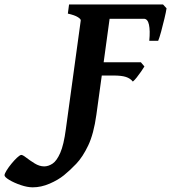

<svg xmlns="http://www.w3.org/2000/svg" viewBox="-227 -635 758 851"><path d="M200.2 -126.5Q188.5 -42 164.1 9.5Q139.6 61 110.8 91.1Q82 121.1 56.6 141.6Q30.8 162.6 -7.1 179Q-44.9 195.3 -82 195.3Q-105.5 195.3 -135 185.3Q-164.6 175.3 -186 162.4Q-207.5 149.4 -207 141.1Q-206.1 133.8 -197.3 119.6Q-188.5 105.5 -176 90.3Q-163.6 75.2 -151.9 64.2Q-140.1 53.2 -133.8 51.8Q-127.9 50.3 -111.6 63Q-95.2 75.7 -73.7 89.1Q-52.2 102.5 -31.2 102.5Q-12.7 102.5 5.9 90.3Q24.4 78.1 40 42.7Q55.7 7.3 64.9 -63L130.9 -544.4Q131.8 -550.3 117.9 -559.1Q104 -567.9 73.7 -574.7L79.1 -615.2H495.6L511.2 -598.1Q508.8 -581.5 501.7 -552Q494.6 -522.5 487.1 -494.6Q479.5 -466.8 474.1 -454.1H434.6Q439 -499 433.3 -525.4Q427.7 -551.8 410.6 -551.8H258.8L232.4 -358.9H397.5L413.1 -340.3Q407.7 -331.5 398.2 -317.6Q388.7 -303.7 378.7 -291.3Q368.7 -278.8 361.8 -273.4Q350.6 -287.6 331.3 -293.9Q312 -300.3 275.4 -300.3H224.1Z"/></svg>

Font: Gentium Book Plus
Style: Bold Italic
Weight: 700
Italic angle: -8°
Designer: Victor Gaultney, Annie Olsen, Iska Routamaa, Becca Hirsbrunner
Foundry: SIL International
Version: Version 6.101